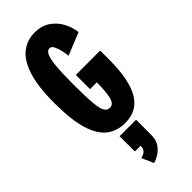

<svg xmlns="http://www.w3.org/2000/svg" viewBox="-312 -749 1074 1074"><g transform="rotate(-45 225.0 -211.5)"><path d="M234.5 11Q171.5 11 126.2 -23.2Q81 -57.5 56.8 -136Q32.5 -214.5 32.5 -348Q32.5 -481 58.5 -559.5Q84.5 -638 130 -672Q175.5 -706 233.5 -706Q286.5 -706 324 -681Q361.5 -656 383 -616.5Q404.5 -577 409 -533.5L276 -479.5Q275 -494.5 269.8 -519.8Q264.5 -545 254.8 -565Q245 -585 230 -585Q214 -585 203.2 -565Q192.5 -545 187 -493.5Q181.5 -442 181.5 -348Q181.5 -251 186 -199.5Q190.5 -148 202 -129Q213.5 -110 234.5 -110Q262.5 -110 272.5 -148.8Q282.5 -187.5 282.5 -262.5H229V-375H421.5V-304Q421.5 -145 376 -67Q330.5 11 234.5 11ZM159.5 161.5V40.5H290V161.5Q290 201 271.8 226.5Q253.5 252 230 265.8Q206.5 279.5 190 283L159 212.5Q176.5 209.5 190.8 198.5Q205 187.5 205 161.5Z"/></g></svg>

Font: Trispace Condensed
Style: Bold
Weight: 700
Width: 3
Designer: Tyler Finck
Foundry: Etcetera Type Company
Version: Version 1.210; ttfautohint (v1.8.3)